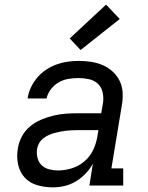

<svg xmlns="http://www.w3.org/2000/svg" viewBox="-20 -801 640 829"><path d="M208 8Q173 8 140.5 -1.5Q108 -11 86.5 -34.5Q65 -58 58 -91.5Q51 -125 57 -159Q61 -186 74 -211Q87 -236 109 -254.5Q131 -273 157 -284Q183 -295 209.5 -301.5Q236 -308 262.5 -310Q289 -312 316 -312H417L425 -358Q428 -380 423 -402.5Q418 -425 402.5 -439.5Q387 -454 364.5 -459Q342 -464 319 -464Q298 -464 276 -460.5Q254 -457 234.5 -446Q215 -435 200.5 -416.5Q186 -398 181 -376H99Q103 -401 113.5 -423.5Q124 -446 140.5 -465.5Q157 -485 178.5 -499.5Q200 -514 223.5 -522.5Q247 -531 271 -534.5Q295 -538 319 -538Q347 -538 373.5 -534Q400 -530 424 -519.5Q448 -509 467 -491.5Q486 -474 497 -451Q508 -428 509.5 -400.5Q511 -373 506 -346L461 -74H512V0H366L381 -94Q368 -71 349 -51Q330 -31 307 -17.5Q284 -4 258.5 2Q233 8 208 8ZM230 -65Q259 -65 289 -74Q319 -83 343.5 -103.5Q368 -124 381.5 -152Q395 -180 400 -210L405 -239H316Q303 -239 290.5 -238.5Q278 -238 265 -236.5Q252 -235 239.5 -232.5Q227 -230 214 -226.5Q201 -223 188.5 -217Q176 -211 165.5 -202.5Q155 -194 148.5 -182Q142 -170 140 -157Q137 -138 142 -119Q147 -100 160 -87.5Q173 -75 192 -70Q211 -65 230 -65ZM328 -585 281 -635 438 -781 497 -719Z"/></svg>

Font: Iosevka Curly Slab ExObl
Style: Regular
Weight: 400
Width: 7
Italic angle: -9°
Monospace: yes
Designer: Belleve Invis
Foundry: Belleve Invis
Version: Version 11.1.0; ttfautohint (v1.8.3)